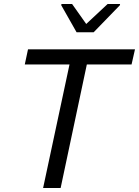

<svg xmlns="http://www.w3.org/2000/svg" viewBox="-20 -933 690 953"><path d="M194 0 325 -613H103L119 -688H650L633 -613H411L281 0ZM360 -773 284 -907 285 -913H338L408 -814L514 -913H576L575 -907L445 -773Z"/></svg>

Font: Saira
Style: Italic
Weight: 400
Italic angle: -12°
Designer: Hector Gatti with collaboration of the Omnibus-Type team
Foundry: Omnibus-Type
Version: Version 1.100; ttfautohint (v1.8.3)